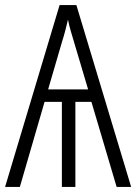

<svg xmlns="http://www.w3.org/2000/svg" viewBox="-20 -734 540 754"><path d="M0 0 214 -714H280L495 0H438L339 -334H276V0H223V-334H155L58 0ZM169 -383H326L271 -568Q264 -591 257.5 -613.5Q251 -636 247 -657Q242 -636 236.5 -614.5Q231 -593 223 -568Z"/></svg>

Font: Noto Sans Mono ExtraCondensed Light
Style: Regular
Weight: 300
Width: 2
Designer: Monotype Design Team
Foundry: Monotype Imaging Inc.
Version: Version 2.014; ttfautohint (v1.8.4.7-5d5b)